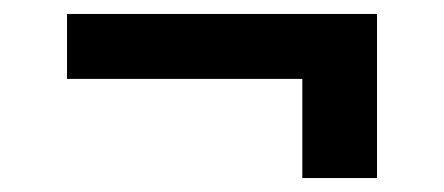

<svg xmlns="http://www.w3.org/2000/svg" viewBox="-20 -403 636 275"><path d="M76 -290V-383H520V-148H413V-290Z"/></svg>

Font: Aleo
Style: Bold
Weight: 700
Designer: Alessio Laiso
Foundry: Alessio Laiso
Version: Version 2.001;gftools[0.9.29]